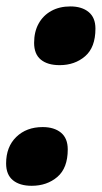

<svg xmlns="http://www.w3.org/2000/svg" viewBox="-20 -581 327 613"><path d="M170.4 -373Q131.8 -373 110.4 -390.6Q88.9 -408.2 88.9 -444.3Q88.9 -479.5 103.3 -505.6Q117.7 -531.7 143.8 -546.1Q169.9 -560.5 204.6 -560.5Q241.2 -560.5 262.9 -542.7Q284.7 -524.9 284.7 -489.7Q284.7 -429.7 251.7 -401.4Q218.8 -373 170.4 -373ZM81.1 12.2Q43 12.2 21.2 -5.6Q-0.5 -23.4 -0.5 -59.1Q-0.5 -112.3 32 -143.8Q64.5 -175.3 116.2 -175.3Q152.8 -175.3 174.6 -157.5Q196.3 -139.6 196.3 -104Q196.3 -44.4 163.1 -16.1Q129.9 12.2 81.1 12.2Z"/></svg>

Font: Open Sans SemiCondensed ExtraBold
Style: Italic
Weight: 800
Width: 4
Italic angle: -12°
Designer: Monotype Design Team
Foundry: Monotype Imaging Inc.
Version: Version 3.003